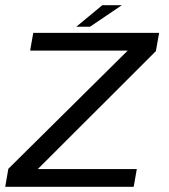

<svg xmlns="http://www.w3.org/2000/svg" viewBox="-29 -716 646 736"><path d="M-9 0 3 -69 460.5 -522H86.5L98.5 -590H581L568.5 -520L116 -68H495.5L483.5 0ZM263.5 -613.5 363 -696H438L316 -613.5Z"/></svg>

Font: Anybody ExtraExpanded Regular
Style: Italic
Weight: 400
Width: 8
Italic angle: -10°
Designer: Tyler Finck
Foundry: Etcetera Type Company
Version: Version 1.010; ttfautohint (v1.8.3) -l 8 -r 50 -G 200 -x 14 